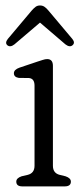

<svg xmlns="http://www.w3.org/2000/svg" viewBox="-20 -664 298 684"><path d="M168.5 -429.5V-73.5Q168.5 -47 193 -41L213.5 -36Q232.5 -29.5 232.5 -17Q232.5 0 210.5 0H59.5Q38 0 38 -17Q38 -29.5 57 -36L78.5 -41Q103 -47 103 -73.5V-359Q103 -384 83.5 -386L46.5 -386.5Q29.5 -389.5 29.5 -403Q29.5 -416 49.5 -423L113.5 -444.5Q123.5 -447.5 132.2 -450.5Q141 -453.5 148 -453.5Q168.5 -453.5 168.5 -429.5ZM31.5 -506Q17 -494.5 6.5 -502.5Q-3.5 -511 8 -525.5L93 -626.5Q100.5 -635 107 -639.8Q113.5 -644.5 122.5 -644.5Q131.5 -644.5 138.2 -640Q145 -635.5 152.5 -626.5L237.5 -525.5Q249 -511.5 238 -502.5Q228 -494.5 213 -506L122.5 -583.5Z"/></svg>

Font: Fraunces 72pt S100 Light
Style: Regular
Weight: 300
Version: Version 1.000; ttfautohint (v1.8.3)